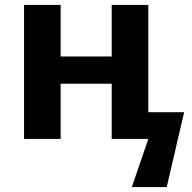

<svg xmlns="http://www.w3.org/2000/svg" viewBox="-20 -566 784 782"><path d="M227 -546H78V0H227V-225H435V0H584L517 196H659L730 -109H584V-546H435V-336H227ZM662 0Z"/></svg>

Font: Passageway
Style: Regular
Weight: 700
Foundry: Ascender Corporation
Version: Version 1.11